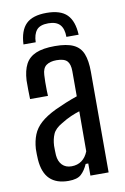

<svg xmlns="http://www.w3.org/2000/svg" viewBox="-87 -814 569 872"><g transform="rotate(-10 197.5 -377.5)"><path d="M158 6.5Q102 6.5 71.8 -22.8Q41.5 -52 37 -113Q36.5 -125.5 36 -137.8Q35.5 -150 36 -162.5Q38.5 -198.5 49.8 -227Q61 -255.5 86.8 -278.8Q112.5 -302 157 -323.5Q180.5 -334.5 207.2 -345.5Q234 -356.5 260.5 -365.5V-481.5Q260.5 -514 246.8 -528.5Q233 -543 198 -543Q168.5 -543 151 -530.5Q133.5 -518 132 -486.5Q131 -472.5 130.8 -453.5Q130.5 -434.5 131 -416.8Q131.5 -399 132 -390H49.5Q49 -410 48.5 -432.8Q48 -455.5 48.5 -476Q51 -521.5 66.2 -550.5Q81.5 -579.5 114.2 -593.5Q147 -607.5 201.5 -607.5Q256.5 -607.5 287.2 -593Q318 -578.5 330.5 -546.8Q343 -515 343 -464.5V0H259V-56H247Q234 -26.5 215.8 -10Q197.5 6.5 158 6.5ZM182.5 -56.5Q210 -56.5 229.5 -70.8Q249 -85 259.5 -112L260 -296.5Q240.5 -290.5 219.8 -281.5Q199 -272.5 174 -257Q141.5 -238.5 131.5 -215.2Q121.5 -192 120 -162.5Q120 -149 120.2 -139Q120.5 -129 121 -118.5Q123.5 -89.5 139.5 -73Q155.5 -56.5 182.5 -56.5ZM190.5 -762.5Q255 -762.5 284.8 -732.5Q314.5 -702.5 317.5 -639.5H261Q261 -677 244 -695.8Q227 -714.5 190.5 -714.5Q152 -714.5 136.2 -695.2Q120.5 -676 119.5 -639.5H63Q66 -703 96 -732.8Q126 -762.5 190.5 -762.5Z"/></g></svg>

Font: Big Shoulders
Style: Regular
Weight: 400
Designer: Patric King
Foundry: XO Type Co
Version: Version 2.002